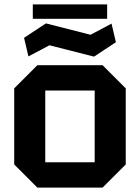

<svg xmlns="http://www.w3.org/2000/svg" viewBox="-20 -858 640 878"><path d="M45 -106V-454L151 -560H449L555 -454V-106L449 0H151ZM187 -116H413V-444H187ZM110 -600 90 -685 190 -751 394 -699 490 -750 510 -665 410 -599 206 -651ZM130 -772V-838H470V-772Z"/></svg>

Font: Tektur SemiBold
Style: Regular
Weight: 600
Designer: Adam Jagosz
Foundry: Adam Jagosz
Version: Version 1.005;gftools[0.9.30]